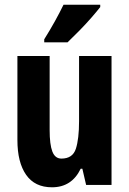

<svg xmlns="http://www.w3.org/2000/svg" viewBox="-20 -786 549 816"><path d="M454 -548V0H346L330 -69H323Q285 10 201 10Q128 10 91 -43Q54 -96 54 -191V-548H191V-233Q191 -172 202.5 -142Q214 -112 241 -112Q289 -112 302.5 -154Q316 -196 316 -271V-548ZM406 -756Q392 -738 368.5 -711Q345 -684 317.5 -656Q290 -628 267 -606H168V-619Q193 -659 213.5 -696Q234 -733 250 -766H406Z"/></svg>

Font: Noto Sans Bengali ExtraCondensed
Style: Bold
Weight: 700
Width: 2
Designer: Joana Ranito - Universal Thirst; Jelle Bosma - Monotype Design Team
Foundry: Universal Thirst ehf.
Version: Version 3.000; ttfautohint (v1.8.4.7-5d5b)